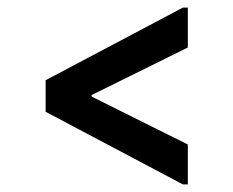

<svg xmlns="http://www.w3.org/2000/svg" viewBox="-20 -578 613 505"><path d="M474 -453 221 -328V-324L474 -198V-93H461L100 -284V-367L461 -558H474Z"/></svg>

Font: Be Vietnam SemiBold
Style: Regular
Weight: 600
Designer: Gabriel Lam
Foundry: TypeRant
Version: Version 4.000